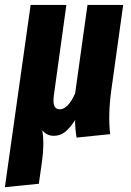

<svg xmlns="http://www.w3.org/2000/svg" viewBox="-46 -551 541 790"><path d="M412.1 -181.2Q397.9 -78.1 407.2 1L269 15.1Q262.2 -27.8 263.2 -57.1Q241.2 -23.4 221.2 -7.8Q201.2 7.8 175.8 7.8Q146 7.8 127.9 -15.1Q137.2 39.1 127 111.8L113.8 205.1L-25.9 219.2L80.1 -530.8H227.1L175.8 -160.2Q171.4 -127.4 178 -114.3Q184.6 -101.1 200.2 -101.1Q215.8 -101.1 231.9 -116.9Q248 -132.8 263.2 -167L314 -530.8H460.9Z"/></svg>

Font: Fira Sans Compressed
Style: Bold Italic
Weight: 700
Width: 3
Italic angle: -8°
Designer: Carrois Corporate & Edenspiekermann AG
Foundry: Carrois Corporate GbR & Edenspiekermann AG
Version: Version 4.203;PS 004.203;hotconv 1.0.88;makeotf.lib2.5.64775